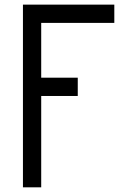

<svg xmlns="http://www.w3.org/2000/svg" viewBox="-20 -801 587 821"><path d="M78.1 0V-781.2H468.8V-703.1H156.2V-468.8H312.5V-390.6H156.2V0Z"/></svg>

Font: Luculent
Style: Regular
Weight: 400
Monospace: yes
Designer: Andrew Kensler
Version: Version 1.0.0-845fa02f9341